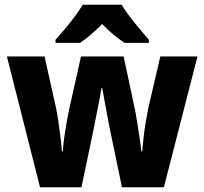

<svg xmlns="http://www.w3.org/2000/svg" viewBox="-20 -786 858 806"><path d="M444 -231Q439 -255 432 -291.5Q425 -328 419 -362.5Q413 -397 409 -417H406Q403 -396 396 -361Q389 -326 382 -289.5Q375 -253 370 -229L322 0H148L9 -549H167L215 -334Q220 -309 225 -276Q230 -243 234 -210Q238 -177 240 -151H244Q245 -175 249.5 -207.5Q254 -240 259.5 -271Q265 -302 269 -321L320 -549H499L548 -319Q552 -297 557 -266Q562 -235 566.5 -204.5Q571 -174 573 -151H577Q579 -175 582.5 -207Q586 -239 591.5 -271.5Q597 -304 602 -330L653 -549H809L668 0H492ZM491 -766Q511 -732 544.5 -691Q578 -650 605 -619V-606H503Q480 -621 456.5 -640.5Q433 -660 409 -685Q384 -660 361 -640.5Q338 -621 316 -606H213V-619Q230 -638 252 -664Q274 -690 294.5 -717.5Q315 -745 327 -766Z"/></svg>

Font: Noto Sans SemiCondensed ExtraBold
Style: Regular
Weight: 800
Width: 4
Designer: Monotype Design Team
Foundry: Monotype Imaging Inc.
Version: Version 2.013; ttfautohint (v1.8.4.7-5d5b)